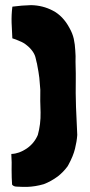

<svg xmlns="http://www.w3.org/2000/svg" viewBox="-20 -731 353 751"><path d="M244.1 -80.1Q245.1 -81.1 248 -86.9Q266.6 -121.1 273.4 -149.4Q280.3 -176.8 282.2 -203.1Q280.3 -255.9 277.3 -312.5Q275.4 -369.1 276.4 -419.9Q276.4 -427.7 276.4 -444.3Q275.4 -465.8 275.4 -489.3Q276.4 -511.7 274.4 -534.2Q273.4 -556.6 268.6 -579.1Q263.7 -600.6 252 -621.1Q226.6 -668.9 186.5 -689.5Q147.5 -710 101.6 -710.9Q85 -710 65.4 -709Q45.9 -707 29.3 -705.1Q28.3 -705.1 28.3 -704.1Q24.4 -672.9 25.4 -641.6Q27.3 -610.4 28.3 -581.1Q42 -577.1 56.6 -570.3Q72.3 -564.5 85 -553.7Q97.7 -543.9 107.4 -530.3Q117.2 -516.6 120.1 -501Q122.1 -494.1 123 -488.3Q125 -482.4 126 -474.6Q130.9 -450.2 133.8 -426.8Q135.7 -403.3 137.7 -379.9Q136.7 -336.9 138.7 -291Q139.6 -245.1 127.9 -203.1Q114.3 -170.9 85 -150.4Q54.7 -129.9 25.4 -128.9Q24.4 -128.9 24.4 -128.9Q24.4 -127.9 24.4 -124Q26.4 -97.7 25.4 -66.4Q25.4 -34.2 27.3 -8.8Q33.2 -1 45.9 -1Q57.6 0 69.3 0Q74.2 0 85.9 0Q118.2 -1 151.4 -10.7Q179.7 -21.5 206.1 -41Q227.5 -57.6 244.1 -80.1Z"/></svg>

Font: Londrina Solid
Style: NNS
Weight: 400
Designer: Marcelo Magalhaes
Version: Version 1.002